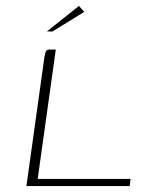

<svg xmlns="http://www.w3.org/2000/svg" viewBox="-20 -627 497 647"><path d="M168 -460 107 -24H420L417 0H69L130 -437Q132 -445 133 -449.5Q134 -454 137 -457Q140 -460 147 -460ZM138 -521 246 -607 264 -587 157 -521Z"/></svg>

Font: Genos Thin ExtraLight
Style: Italic
Weight: 250
Italic angle: -8°
Version: Version 1.010